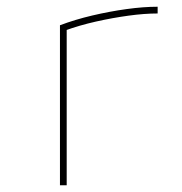

<svg xmlns="http://www.w3.org/2000/svg" viewBox="-20 -550 540 570"><path d="M158 -475Q203 -492 254 -504Q305 -516 355.5 -523Q406 -530 448 -530V-510Q409 -510 361.5 -503.5Q314 -497 265 -486Q216 -475 172 -459L178 -470V0H158Z"/></svg>

Font: M PLUS Code Latin Thin
Style: Regular
Weight: 250
Designer: Coji Morishita
Foundry: UNDERFOREST DESIGN
Version: Version 1.002; ttfautohint (v1.8.3)